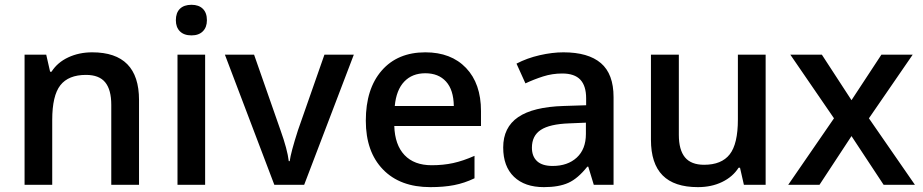

<svg xmlns="http://www.w3.org/2000/svg" viewBox="-20 -767 3831 797"><path d="M557.1 0H441.9V-332Q441.9 -394.5 416.7 -425.3Q391.6 -456.1 336.9 -456.1Q264.2 -456.1 230.5 -413.1Q196.8 -370.1 196.8 -269V0H82V-540H171.9L188 -469.2H193.8Q218.3 -507.8 263.2 -528.8Q308.1 -549.8 362.8 -549.8Q557.1 -549.8 557.1 -352.1Z M831.5 0H716.8V-540H831.5ZM710 -683.1Q710 -713.9 726.8 -730.5Q743.7 -747.1 774.9 -747.1Q805.2 -747.1 822 -730.5Q838.9 -713.9 838.9 -683.1Q838.9 -653.8 822 -637Q805.2 -620.1 774.9 -620.1Q743.7 -620.1 726.8 -637Q710 -653.8 710 -683.1Z M1118.7 0 913.6 -540H1034.7L1144.5 -226.1Q1172.9 -147 1178.7 -98.1H1182.6Q1187 -133.3 1216.8 -226.1L1326.7 -540H1448.7L1242.7 0Z M1766.6 9.8Q1640.6 9.8 1569.6 -63.7Q1498.5 -137.2 1498.5 -266.1Q1498.5 -398.4 1564.5 -474.1Q1630.4 -549.8 1745.6 -549.8Q1852.5 -549.8 1914.6 -484.9Q1976.6 -419.9 1976.6 -306.2V-244.1H1616.7Q1619.1 -165.5 1659.2 -123.3Q1699.2 -81.1 1772 -81.1Q1819.8 -81.1 1861.1 -90.1Q1902.3 -99.1 1949.7 -120.1V-26.9Q1907.7 -6.8 1864.7 1.5Q1821.8 9.8 1766.6 9.8ZM1745.6 -462.9Q1690.9 -462.9 1658 -428.2Q1625 -393.6 1618.7 -327.1H1863.8Q1862.8 -394 1831.5 -428.5Q1800.3 -462.9 1745.6 -462.9Z M2444.8 0 2421.9 -75.2H2418Q2378.9 -25.9 2339.4 -8.1Q2299.8 9.8 2237.8 9.8Q2158.2 9.8 2113.5 -33.2Q2068.8 -76.2 2068.8 -154.8Q2068.8 -238.3 2130.9 -280.8Q2192.9 -323.2 2319.8 -327.1L2413.1 -330.1V-358.9Q2413.1 -410.6 2388.9 -436.3Q2364.7 -461.9 2314 -461.9Q2272.5 -461.9 2234.4 -449.7Q2196.3 -437.5 2161.1 -420.9L2124 -502.9Q2168 -525.9 2220.2 -537.8Q2272.5 -549.8 2318.8 -549.8Q2421.9 -549.8 2474.4 -504.9Q2526.9 -460 2526.9 -363.8V0ZM2273.9 -78.1Q2336.4 -78.1 2374.3 -113Q2412.1 -147.9 2412.1 -210.9V-257.8L2342.8 -254.9Q2261.7 -252 2224.9 -227.8Q2188 -203.6 2188 -153.8Q2188 -117.7 2209.5 -97.9Q2231 -78.1 2273.9 -78.1Z M3067.9 0 3051.8 -70.8H3045.9Q3022 -33.2 2977.8 -11.7Q2933.6 9.8 2877 9.8Q2778.8 9.8 2730.5 -39.1Q2682.1 -87.9 2682.1 -187V-540H2797.9V-207Q2797.9 -145 2823.2 -114Q2848.6 -83 2902.8 -83Q2975.1 -83 3009 -126.2Q3043 -169.4 3043 -271V-540H3158.2V0Z M3441.9 -275.9 3260.7 -540H3391.6L3514.6 -351.1L3638.7 -540H3768.6L3586.9 -275.9L3777.8 0H3647.9L3514.6 -202.1L3381.8 0H3252Z"/></svg>

Font: TypoPRO Open Sans
Style: Regular
Weight: 600
Foundry: Ascender Corporation
Version: Version 1.10